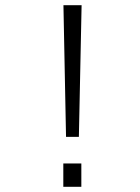

<svg xmlns="http://www.w3.org/2000/svg" viewBox="-20 -720 540 740"><path d="M234.5 -192.5 224.5 -700H294.5L284 -192.5ZM224 -90H293.5V0H224Z"/></svg>

Font: Trispace ExtraLight
Style: Regular
Weight: 200
Designer: Tyler Finck
Foundry: Etcetera Type Company
Version: Version 1.210; ttfautohint (v1.8.3)